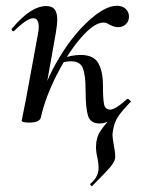

<svg xmlns="http://www.w3.org/2000/svg" viewBox="-20 -416 490 664"><path d="M298 228Q296 228 293.5 224.5Q291 221 292 220Q306 208 312 197.5Q318 187 320 176Q321 172 321 163Q321 152 317 130Q312 110 312 92Q312 61 327 37.5Q342 14 383 -28Q395 -40 405.5 -51.5Q416 -63 425 -73L433 -65Q399 -30 387 -10.5Q375 9 371 34Q369 46 369 51Q369 59 374 89Q380 119 378 132Q375 146 359.5 164Q344 182 299 227Q299 227 298.5 227.5Q298 228 298 228ZM384 -396Q403 -396 414.5 -385.5Q426 -375 426 -358Q426 -343 415.5 -332.5Q405 -322 387 -322Q376 -322 358 -331Q348 -338 338 -338Q306 -338 261 -286.5Q216 -235 176.5 -157.5Q137 -80 121 -9L106 -10Q123 -107 173 -196Q223 -285 282.5 -340.5Q342 -396 384 -396ZM55 1 59 -19Q68 -62 70 -74L111 -297Q114 -312 114 -322Q114 -353 95 -353Q84 -353 67 -341.5Q50 -330 29 -309Q28 -308 26 -308Q23 -308 21 -311.5Q19 -315 21 -317Q55 -357 84 -376Q113 -395 140 -395Q160 -395 169 -383.5Q178 -372 178 -347Q178 -332 173 -302L121 -9Q119 -1 109 3.5Q99 8 82 8Q55 8 55 1ZM276 -104Q276 -154 267 -179Q258 -204 226 -204Q209 -204 194 -199L191 -212Q226 -226 259 -226Q304 -226 320 -197.5Q336 -169 336 -121Q336 -73 340 -55Q344 -37 361 -37Q379 -37 419 -73Q420 -74 422 -74Q425 -74 427 -70.5Q429 -67 427 -65Q392 -24 370.5 -6.5Q349 11 324 11Q293 11 284.5 -15.5Q276 -42 276 -104Z"/></svg>

Font: Cormorant Garamond Medium
Style: Italic
Weight: 500
Italic angle: -10°
Designer: Christian Thalmann (Catharsis Fonts)
Foundry: Catharsis Fonts
Version: Version 4.000